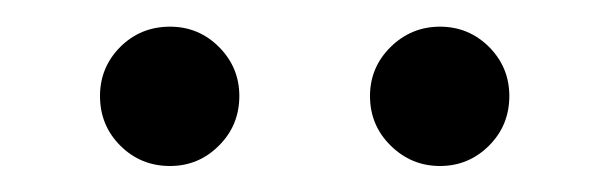

<svg xmlns="http://www.w3.org/2000/svg" viewBox="-20 -713 452 144"><path d="M107.5 -588.5Q85.5 -588.5 70.2 -603.8Q55 -619 55 -641Q55 -662.5 70.2 -677.8Q85.5 -693 107.5 -693Q129 -693 144.2 -677.8Q159.5 -662.5 159.5 -641Q159.5 -619 144.2 -603.8Q129 -588.5 107.5 -588.5ZM310 -588.5Q288.5 -588.5 273 -603.8Q257.5 -619 257.5 -641Q257.5 -662.5 273 -677.8Q288.5 -693 310 -693Q331.5 -693 346.8 -677.8Q362 -662.5 362 -641Q362 -619 346.8 -603.8Q331.5 -588.5 310 -588.5Z"/></svg>

Font: Anybody Black
Style: Regular
Weight: 900
Designer: Tyler Finck
Foundry: Etcetera Type Company
Version: Version 1.010; ttfautohint (v1.8.3) -l 8 -r 50 -G 200 -x 14 